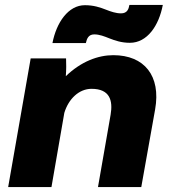

<svg xmlns="http://www.w3.org/2000/svg" viewBox="-20 -756 686 776"><path d="M13 0H188L240 -300C257 -356 299 -397 350 -397C424 -397 437 -350 427 -292L376 0H551L607 -314C631 -450 563 -533 438 -533C377 -533 308 -508 246 -448C248 -474 248 -499 247 -520H104ZM192 -582H327C331 -599 337 -617 361 -617C382 -617 402 -609 422 -601C445 -592 471 -583 505 -583C575 -583 622 -652 638 -736H503C500 -719 494 -702 469 -702C449 -702 428 -709 408 -717C385 -726 359 -735 323 -735C256 -735 208 -665 192 -582Z"/></svg>

Font: Fixel Display 20240404 ExBold
Style: Italic
Weight: 800
Italic angle: -10°
Designer: AlfaBravo + MacPaw
Foundry: Kyrylo Tkachov, Marchela Mozhyna, Serhii Makarenko, Maria Weinstein, Zakhar Kryvoshyya
Version: Version 1.211;Glyphs 3.2 (3225)